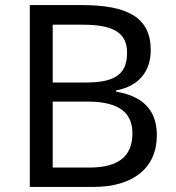

<svg xmlns="http://www.w3.org/2000/svg" viewBox="-20 -734 690 754"><path d="M301 -714H97V0H348C501 0 596 -73 596 -203C596 -314 526 -359 436 -374V-379C524 -395 572 -453 572 -537C572 -667 479 -714 301 -714ZM319 -410H187V-637H305C426 -637 479 -605 479 -527C479 -450 441 -410 319 -410ZM187 -335H324C456 -335 500 -285 500 -210C500 -130 457 -76 331 -76H187Z"/></svg>

Font: Noto Sans Miao
Style: Regular
Weight: 400
Designer: Monotype Design Team
Foundry: Monotype Imaging Inc.
Version: Version 2.003